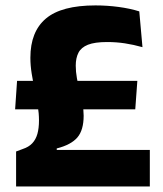

<svg xmlns="http://www.w3.org/2000/svg" viewBox="-20 -672 587 692"><path d="M467.5 -278H34.5L41.5 -380.5H475ZM184.5 -137V-131.5H520V0H38V-126L62 -135Q83.5 -142 96.2 -155.5Q109 -169 114.8 -189.5Q120.5 -210 120.5 -238Q120.5 -263.5 116 -291.2Q111.5 -319 105.2 -348.2Q99 -377.5 94.2 -406.8Q89.5 -436 89.5 -464Q89.5 -558 145.5 -605.2Q201.5 -652.5 324 -652.5Q366 -652.5 407.2 -647Q448.5 -641.5 482 -631L493.5 -502Q461.5 -511 430.2 -515.8Q399 -520.5 366 -520.5Q321.5 -520.5 297 -510.8Q272.5 -501 262.8 -482Q253 -463 253 -435.5Q253 -413.5 257.2 -390.2Q261.5 -367 267.2 -343.8Q273 -320.5 277.2 -298.2Q281.5 -276 281.5 -255Q281.5 -203 258.8 -176.5Q236 -150 184.5 -137Z"/></svg>

Font: Anek Malayalam Medium
Style: Bold
Weight: 700
Version: Version 1.003